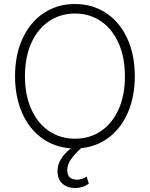

<svg xmlns="http://www.w3.org/2000/svg" viewBox="-20 -737 754 966"><path d="M388.2 8.3Q354 39.6 336.2 65.7Q318.4 91.8 318.4 119.1Q318.4 167 368.2 167Q393.6 167 416 151.4L426.8 187.5Q395.5 209 358.4 209Q318.4 209 293.9 186.8Q269.5 164.6 269.5 124Q269.5 92.3 286.4 64Q303.2 35.6 336.9 9.3Q253.9 3.9 190.2 -42.5Q126.5 -88.9 91.1 -169.4Q55.7 -250 55.7 -353.5Q55.7 -461.9 94 -544.2Q132.3 -626.5 200.7 -671.6Q269 -716.8 357.4 -716.8Q445.3 -716.8 513.7 -671.6Q582 -626.5 620.1 -544.2Q658.2 -461.9 658.2 -353.5Q658.2 -252 624.3 -172.6Q590.3 -93.3 529.1 -46.4Q467.8 0.5 388.2 8.3ZM357.4 -668.9Q284.2 -668.9 227.1 -630.6Q169.9 -592.3 137.7 -520.8Q105.5 -449.2 105.5 -353.5Q105.5 -258.3 137.5 -187.3Q169.4 -116.2 226.6 -77.6Q283.7 -39.1 357.4 -39.1Q430.7 -39.1 487.8 -77.4Q544.9 -115.7 576.9 -187Q608.9 -258.3 608.4 -353.5Q608.4 -449.2 576.4 -520.5Q544.4 -591.8 487.5 -630.4Q430.7 -668.9 357.4 -668.9Z"/></svg>

Font: Pretendard Std ExtraLight
Style: Regular
Weight: 200
Designer: Base glyphs from Inter by Rasmus Andersson; Hangeul glyphs from Noto Sans CJK(Source Han Sans) by Jang Soo-young and Kan
Foundry: Kil Hyung-jin
Version: Version 1.309